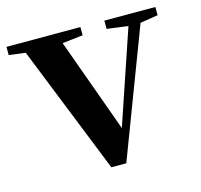

<svg xmlns="http://www.w3.org/2000/svg" viewBox="-92 -626 752 720"><g transform="rotate(-15 284.0 -266.0)"><path d="M570 -503 501 -492 313 3H255L56 -495L-8 -503V-535H279V-503L199 -494L331 -129L454 -492L372 -503V-535H570Z"/></g></svg>

Font: Source Han Serif SC
Style: Bold
Weight: 700
Designer: Ryoko NISHIZUKA  (kana & ideographs); Frank Grießhammer (Latin, Greek & Cyrillic); Wenlong ZHANG  (bopomofo); Sandoll Co
Foundry: Adobe Systems Incorporated
Version: Version 1.001 October 20, 2017